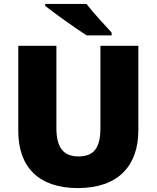

<svg xmlns="http://www.w3.org/2000/svg" viewBox="-20 -947 797 977"><path d="M420 -927H210V-917C258 -879 367 -801 421 -767H548V-781C515 -818 454 -882 420 -927ZM684 -284V-714H491V-296C491 -194 458 -151 379 -151C305 -151 267 -194 267 -295V-714H73V-280C73 -95 179 10 376 10C582 10 684 -104 684 -284Z"/></svg>

Font: Noto Sans Sinhala UI Black
Style: Regular
Weight: 900
Designer: Jelle Bosma - Monotype Design Team
Foundry: Monotype Imaging Inc.
Version: Version 2.006